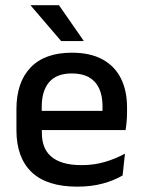

<svg xmlns="http://www.w3.org/2000/svg" viewBox="-20 -704 546 736"><path d="M276.5 11.5Q159.5 11.5 101.2 -44.2Q43 -100 43 -205V-285Q43 -388.5 97.2 -445.2Q151.5 -502 255.5 -502Q326 -502 373 -476.2Q420 -450.5 443.5 -403.5Q467 -356.5 467 -292V-273.5Q467 -256.5 465.5 -239Q464 -221.5 461.5 -205.5H371.5Q372.5 -231.5 372.8 -254.5Q373 -277.5 373 -296.5Q373 -337 360 -365Q347 -393 321 -407.8Q295 -422.5 255.5 -422.5Q197 -422.5 168.5 -389.2Q140 -356 140 -294.5V-248.5L140.5 -237V-193.5Q140.5 -166 148.8 -143.5Q157 -121 175.2 -104.8Q193.5 -88.5 222.5 -79.8Q251.5 -71 293 -71Q340 -71 381.2 -83Q422.5 -95 459 -115L450 -31.5Q417 -12 373.2 -0.2Q329.5 11.5 276.5 11.5ZM95 -205.5V-279H441.5V-205.5ZM206 -684 300.5 -548V-546.5H214.5L98 -682.5V-684Z"/></svg>

Font: Anek Gujarati Medium
Style: Regular
Weight: 500
Designer: Mrunmayee Ghaisas (Gujarati), Yesha Goshar (Latin)
Foundry: Ek Type
Version: Version 1.003